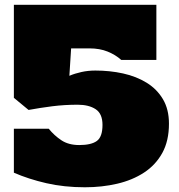

<svg xmlns="http://www.w3.org/2000/svg" viewBox="-20 -770 750 804"><path d="M335.4 14.2Q248.5 14.2 174.1 -2.9Q99.6 -20 38.1 -46.9V-231H184.1Q207 -202.6 237.1 -182.6Q267.1 -162.6 312 -162.6Q361.8 -162.6 385.5 -179.7Q409.2 -196.8 409.2 -247.1Q409.2 -293.9 380.6 -312.7Q352.1 -331.5 305.2 -331.5Q250.5 -331.5 198.7 -325Q147 -318.4 99.6 -309.6L38.1 -360.4V-750H634.8V-519H487.8Q463.9 -540.5 430.7 -554Q397.5 -567.4 355 -567.4H277.8L270.5 -452.6Q293.5 -462.4 321.3 -468.5Q349.1 -474.6 379.4 -474.6Q439.9 -474.6 495.4 -462.4Q550.8 -450.2 594 -423.6Q637.2 -397 662.4 -354.5Q687.5 -312 687.5 -252Q687.5 -180.2 659.7 -129.6Q631.8 -79.1 583.3 -47.4Q534.7 -15.6 470.9 -0.7Q407.2 14.2 335.4 14.2Z"/></svg>

Font: Holtwood One SC
Style: Regular
Weight: 400
Designer: Vernon Adams
Foundry: Vernon Adams
Version: Version 1.100; ttfautohint (v1.8.4.7-5d5b)